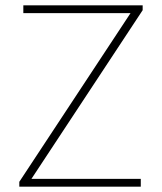

<svg xmlns="http://www.w3.org/2000/svg" viewBox="-20 -696 605 716"><path d="M52 -18 474 -658H512L90 -18ZM52 0V-18L78 -29H505V0ZM67 -647V-676H512V-658L485 -647Z"/></svg>

Font: Outfit Thin Thin
Style: Regular
Weight: 250
Version: Version 1.100;gftools[0.9.27]